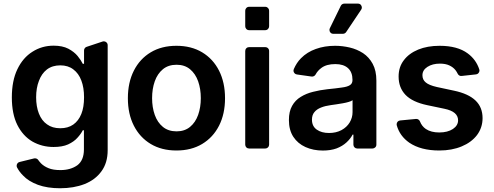

<svg xmlns="http://www.w3.org/2000/svg" viewBox="-20 -799 2658 1033"><path d="M183.9 195.3Q132.8 176.1 104.4 145.6Q84.9 126.8 71.7 101.9Q69.6 97.7 69.6 92.7Q69.6 85.6 74 79.7Q78.5 73.9 85.9 72.4L163.4 53.3Q164.8 52.9 168 52.9Q173.3 52.9 177.9 55Q182.5 57.2 185.4 61.4Q190.7 69.2 200.6 79.9Q217 96.2 241.1 105.8Q265.3 116.1 305 116.1Q359.4 116.1 396 90.2Q431.5 63.6 431.5 5.3V-98H425.4Q415.1 -77.8 396.3 -57.5Q378.2 -36.9 346.2 -22Q315.3 -8.2 268.1 -8.2Q206 -8.2 154.1 -37.6Q103 -67.8 73.5 -126.4Q43.7 -185.7 43.7 -274.9Q43.7 -364.7 73.5 -426.5Q103.3 -488.6 154.5 -520.6Q205.6 -553.3 268.5 -553.3Q316.1 -553.3 347.7 -536.9Q379.3 -519.9 397.4 -497.9Q416.2 -474.8 425.4 -455.6H432.2V-527.7Q432.2 -534.4 436.3 -540Q440.3 -545.5 446.7 -547.2L532 -575.6Q535.2 -576.7 538.4 -576.7Q546.9 -576.7 553.1 -570.7Q559.3 -564.6 559.3 -555.8V8.9Q559.3 77.4 525.6 122.9Q492.9 168.3 434.7 191.4Q376.8 213.8 303.3 213.8Q234.4 213.8 183.9 195.3ZM189.3 -187.9Q204.5 -149.5 233 -130Q261.4 -109 304.3 -109Q345.5 -109 373.9 -128.6Q402.7 -148.8 417.6 -186.1Q432.2 -221.9 432.2 -275.6Q432.2 -327.8 417.6 -365.8Q403.4 -404.1 374.3 -425.8Q346.2 -447.4 304.3 -447.4Q261.7 -447.4 232.2 -425.1Q203.5 -402.7 189.3 -363.6Q174.4 -325.3 174.4 -275.6Q174.4 -225.9 189.3 -187.9Z M668 -270.6Q668 -355.1 700.1 -418.7Q732.2 -482.2 790.8 -517.4Q849.4 -552.6 929.3 -552.6Q1009.2 -552.6 1067.8 -517.4Q1126.4 -482.2 1158.6 -418.7Q1190.7 -355.1 1190.7 -270.6Q1190.7 -186.1 1158.6 -122.9Q1126.4 -59.7 1067.8 -24.5Q1009.2 10.7 929.3 10.7Q849.4 10.7 790.8 -24.5Q732.2 -59.7 700.1 -122.9Q668 -186.1 668 -270.6ZM1060.4 -271Q1060.4 -321 1046 -361.7Q1031.6 -402.3 1002.5 -426.5Q973.4 -450.6 930 -450.6Q885.7 -450.6 856.4 -426.5Q827.1 -402.3 812.7 -361.7Q798.3 -321 798.3 -271Q798.3 -221.2 812.7 -180.8Q827.1 -140.3 856.4 -116.3Q885.7 -92.3 930 -92.3Q973.4 -92.3 1002.5 -116.3Q1031.6 -140.3 1046 -180.8Q1060.4 -221.2 1060.4 -271Z M1299.4 -20.6V-524.5Q1299.4 -533.4 1305.4 -539.4Q1311.4 -545.5 1320.3 -545.5H1407.3Q1415.8 -545.5 1421.9 -539.4Q1427.9 -533.4 1427.9 -524.5V-20.6Q1427.9 -12.1 1421.9 -6Q1415.8 0 1407.3 0H1320.3Q1311.4 0 1305.4 -6Q1299.4 -12.1 1299.4 -20.6ZM1299.4 -741.5Q1299.4 -750 1305.4 -756.2Q1311.4 -762.4 1320.3 -762.4H1407.3Q1415.8 -762.4 1421.9 -756.2Q1427.9 -750 1427.9 -741.5V-657.7Q1427.9 -649.1 1421.9 -642.9Q1415.8 -636.7 1407.3 -636.7H1320.3Q1311.4 -636.7 1305.4 -642.9Q1299.4 -649.1 1299.4 -657.7Z M1623.6 -7.8Q1582 -26.6 1558.2 -62.9Q1534.4 -99.4 1534.4 -153.1Q1534.4 -199.2 1551.5 -229.4Q1568.5 -259.9 1598 -277.7Q1627.8 -296.2 1664.4 -305Q1701.7 -314.6 1741.5 -318.9Q1785.2 -323.2 1819.2 -328.1Q1848.7 -331.7 1862.6 -340.9Q1876.4 -349.4 1876.4 -367.9V-370Q1876.4 -410.2 1852.6 -432.2Q1828.5 -454.2 1784.1 -454.2Q1736.5 -454.2 1709.2 -433.6Q1688.9 -418.7 1677.9 -398.1Q1674.7 -392.4 1668.9 -389.4Q1663 -386.4 1656.6 -387.1L1577.1 -398.4Q1569.2 -399.5 1564.1 -405.5Q1558.9 -411.6 1558.9 -419Q1558.9 -422.6 1560.7 -427.2Q1575.6 -461.6 1599.1 -485.4Q1632.5 -519.2 1679 -535.5Q1725.9 -552.6 1783.4 -552.6Q1821.7 -552.6 1861.9 -543.3Q1899.9 -534.4 1933.2 -513.1Q1965.6 -491.5 1985.1 -455.6Q2005 -419 2005 -365.1V-20.6Q2005 -12.1 1998.8 -6Q1992.5 0 1984 0H1902Q1893.5 0 1887.4 -6Q1881.4 -12.1 1881.4 -20.6V-74.9H1877.1Q1865.8 -52.6 1844.1 -32.7Q1822.4 -12.8 1791.2 -0.7Q1759.2 11 1717 11Q1665.5 11 1623.6 -7.8ZM1684.3 -101.6Q1709.9 -83.5 1750.4 -83.5Q1788.4 -83.5 1817.5 -99.1Q1845.9 -114.7 1861.2 -139.9Q1876.8 -165.8 1876.8 -195.7V-259.9Q1870 -254.6 1856.2 -250.7Q1842 -246.4 1824.2 -243.3L1789.1 -237.6L1758.9 -233.3Q1729.8 -229.4 1707.4 -220.5Q1683.9 -211.3 1671.5 -195.7Q1658.4 -180.4 1658.4 -155.2Q1658.4 -119.7 1684.3 -101.6ZM1752.5 -637.8Q1752.5 -629.3 1758.3 -623.2Q1764.2 -617.2 1773.1 -617.2H1824.9Q1830.3 -617.2 1834.9 -619.7Q1839.5 -622.2 1842.3 -626.4L1923.3 -747.2Q1926.8 -752.1 1926.8 -758.5Q1926.8 -767 1921 -773.3Q1915.1 -779.5 1906.2 -779.5H1832.4Q1826.3 -779.5 1821.2 -776.3Q1816.1 -773.1 1813.6 -767.8L1754.6 -647Q1752.5 -642.4 1752.5 -637.8Z M2182.2 -31.2Q2131 -66.8 2114.7 -124.6Q2114 -126.4 2114 -130.3Q2114 -138.1 2119.3 -144.2Q2124.6 -150.2 2132.8 -150.9L2218 -159.1Q2224.8 -159.8 2230.8 -156.1Q2236.9 -152.3 2239.3 -146Q2249.6 -119.7 2271 -105.1Q2299 -86.3 2343 -86.3Q2388.5 -86.3 2416.9 -105.1Q2444.6 -123.9 2444.6 -151.6Q2444.6 -174.7 2426.8 -190.3Q2408.7 -206 2371.1 -213.8L2278.1 -233.3Q2199.2 -250 2161.9 -288.4Q2124.6 -327.4 2124.6 -387.1Q2124.6 -438.2 2152.3 -474.4Q2179.7 -511.4 2230.1 -532.3Q2279.8 -552.6 2345.2 -552.6Q2441.4 -552.6 2496.4 -511.7Q2541.5 -478.3 2558.6 -425.8Q2559.7 -422.6 2559.7 -419.7Q2559.7 -411.9 2554.3 -405.7Q2549 -399.5 2541.2 -398.8L2463.4 -390.3Q2456.7 -389.6 2451 -392.9Q2445.3 -396.3 2442.5 -402.3Q2437.5 -412.6 2430.4 -421.9Q2418 -437.5 2397.4 -447.1Q2377.1 -456.7 2346.9 -456.7Q2306.8 -456.7 2279.8 -439.3Q2252.8 -421.9 2252.8 -394.2Q2252.8 -370 2270.6 -355.5Q2288 -340.6 2329.9 -331L2422.9 -311.1Q2500.4 -294.7 2538.4 -258.2Q2576.3 -221.9 2576.3 -163.4Q2576.3 -112.6 2546.5 -72.4Q2516.3 -33 2464.1 -11.4Q2411.6 10.7 2343.4 10.7Q2244 10.7 2182.2 -31.2Z"/></svg>

Font: DeltaSans SemiBold
Style: Regular
Weight: 600
Designer: Rasmus Andersson
Foundry: rsms
Version: Version 3.012